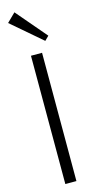

<svg xmlns="http://www.w3.org/2000/svg" viewBox="-161 -1132 583 1171"><g transform="rotate(-15 130.0 -546.0)"><path d="M165 -810V0H95V-810ZM66 -1092 229 -901 203 -875 12 -1039Z"/></g></svg>

Font: Sinkin Sans 300 Light
Style: Regular
Weight: 300
Designer: Keith Bates
Foundry: K-Type
Version: Sinkin Sans (version 1.0)  by Keith Bates   •   © 2014   www